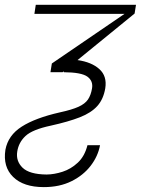

<svg xmlns="http://www.w3.org/2000/svg" viewBox="-39 -548 573 781"><path d="M106.5 -528.4H514.2L508.5 -492.9L276.3 -303.6Q333.5 -295.5 365.2 -266.9Q397 -238.3 389.2 -188.9Q381.7 -144.5 356.9 -116.8Q332 -89.1 285.9 -71Q239.7 -52.9 167.6 -36.9Q92.7 -21 64.8 5.1Q36.9 31.2 31.2 68.2Q24.9 106.9 52.7 134.1Q80.6 161.2 150.6 161.9Q181.5 161.6 215.6 150.6Q249.6 139.6 277.5 113.6Q305.4 87.7 316.8 42.6H367.9Q359.7 87.4 329.9 126.2Q300.1 165.1 251.8 189.1Q203.5 213.1 139.2 213.1Q56.8 213.1 14.6 171.9Q-27.7 130.7 -17 61.1Q-6 2.5 49.2 -32.8Q104.4 -68.2 204.5 -90.9Q253.6 -101.6 280.2 -113.6Q306.8 -125.7 318.7 -143.1Q330.6 -160.5 335.2 -187.5Q340.9 -218 316.8 -236Q292.6 -253.9 218.8 -254.3H220.2L220.9 -258.2L215.9 -254.3H166.2L171.9 -289.8L467.3 -491.5H100.9ZM228.7 -306.8H227.3Q228 -306.8 228.7 -306.8Z"/></svg>

Font: Inter Thin  BETA
Style: Italic
Weight: 100
Italic angle: -9.39999°
Designer: Rasmus Andersson
Foundry: rsms
Version: Version 3.011;git-f93a4a705